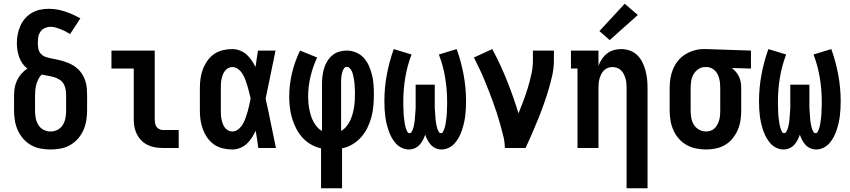

<svg xmlns="http://www.w3.org/2000/svg" viewBox="-20 -790 4540 1025"><path d="M250 8Q223 8 196 3Q169 -2 145.5 -15.5Q122 -29 104 -49.5Q86 -70 75 -94.5Q64 -119 59.5 -146Q55 -173 55 -200V-279Q55 -300 58.5 -321Q62 -342 71 -361Q80 -380 94 -396Q108 -412 126 -424Q111 -435 100 -451Q89 -467 82.5 -485Q76 -503 73 -522Q70 -541 70 -560Q70 -583 74.5 -606.5Q79 -630 88.5 -651.5Q98 -673 113.5 -691Q129 -709 149.5 -721Q170 -733 193 -738Q216 -743 240 -743Q284 -743 327 -728.5Q370 -714 409 -692L354 -608Q342 -616 329.5 -622.5Q317 -629 304 -634Q291 -639 277.5 -643Q264 -647 250 -647Q235 -647 220 -640.5Q205 -634 196 -621Q187 -608 184.5 -592.5Q182 -577 182 -561Q182 -545 185 -529.5Q188 -514 198.5 -502.5Q209 -491 224 -486Q239 -481 254.5 -478Q270 -475 285 -472Q300 -469 315 -464.5Q330 -460 344.5 -454Q359 -448 372 -440Q385 -432 396.5 -421Q408 -410 416.5 -397.5Q425 -385 431 -370.5Q437 -356 440 -341Q443 -326 444 -310Q445 -294 445 -279V-200Q445 -173 440.5 -146Q436 -119 425 -94.5Q414 -70 396 -49.5Q378 -29 354.5 -15.5Q331 -2 304 3Q277 8 250 8ZM250 -88Q270 -88 288 -97.5Q306 -107 316 -124Q326 -141 329.5 -160.5Q333 -180 333 -200V-279Q333 -295 330.5 -311.5Q328 -328 320 -342Q312 -356 297.5 -365Q283 -374 267.5 -378.5Q252 -383 235.5 -385.5Q219 -388 203 -392Q192 -382 185 -368Q178 -354 174 -339.5Q170 -325 168.5 -309.5Q167 -294 167 -279V-200Q167 -180 170.5 -160.5Q174 -141 184 -124Q194 -107 212 -97.5Q230 -88 250 -88Z M849 0Q828 0 807.5 -3.5Q787 -7 768.5 -16Q750 -25 735 -40Q720 -55 710.5 -74Q701 -93 697.5 -113.5Q694 -134 694 -155V-424H575V-520H806V-155Q806 -144 807.5 -134Q809 -124 814.5 -115Q820 -106 829.5 -101Q839 -96 849 -96H934V0Z M1220 8Q1195 8 1169.5 2Q1144 -4 1123 -18.5Q1102 -33 1087 -54.5Q1072 -76 1063 -100Q1054 -124 1050.5 -149Q1047 -174 1047 -200V-320Q1047 -346 1050.5 -371Q1054 -396 1063 -420Q1072 -444 1087 -465.5Q1102 -487 1123 -501.5Q1144 -516 1169.5 -522Q1195 -528 1220 -528Q1241 -528 1260.5 -520.5Q1280 -513 1295.5 -499.5Q1311 -486 1323 -468.5Q1335 -451 1344 -432Q1347 -454 1350.5 -476Q1354 -498 1357 -520H1451Q1437 -456 1424.5 -391.5Q1412 -327 1398 -263Q1413 -198 1426 -132Q1439 -66 1453 0H1359Q1356 -23 1352.5 -46Q1349 -69 1345 -92Q1336 -73 1324.5 -55Q1313 -37 1297.5 -22.5Q1282 -8 1261.5 0Q1241 8 1220 8ZM1220 -88Q1238 -88 1252.5 -100Q1267 -112 1276 -127.5Q1285 -143 1291 -160Q1297 -177 1302 -194Q1307 -211 1310.5 -228.5Q1314 -246 1318 -264Q1314 -281 1310 -297.5Q1306 -314 1301 -331Q1296 -348 1290 -364Q1284 -380 1275 -395Q1266 -410 1251.5 -421Q1237 -432 1220 -432Q1208 -432 1197.5 -426Q1187 -420 1180 -410.5Q1173 -401 1169 -390Q1165 -379 1162.5 -367Q1160 -355 1159.5 -343.5Q1159 -332 1159 -320V-200Q1159 -188 1159.5 -176.5Q1160 -165 1162.5 -153Q1165 -141 1169 -130Q1173 -119 1180 -109.5Q1187 -100 1197.5 -94Q1208 -88 1220 -88Z M1694 215V2Q1666 -4 1640 -19Q1614 -34 1594.5 -55.5Q1575 -77 1561.5 -103.5Q1548 -130 1539.5 -158Q1531 -186 1527.5 -215.5Q1524 -245 1524 -274Q1524 -338 1539 -400.5Q1554 -463 1582 -520L1673 -483Q1650 -434 1637.5 -381Q1625 -328 1625 -274Q1625 -257 1626.5 -240Q1628 -223 1631.5 -206Q1635 -189 1640 -172.5Q1645 -156 1653 -141Q1661 -126 1672.5 -112.5Q1684 -99 1699 -91V-343Q1699 -364 1701.5 -384.5Q1704 -405 1710 -425Q1716 -445 1727 -463Q1738 -481 1754 -494.5Q1770 -508 1790 -514Q1810 -520 1831 -520Q1856 -520 1880.5 -510Q1905 -500 1922 -481Q1939 -462 1949.5 -438.5Q1960 -415 1966 -390Q1972 -365 1974 -339.5Q1976 -314 1976 -288Q1976 -258 1973.5 -227.5Q1971 -197 1963.5 -167.5Q1956 -138 1942.5 -110Q1929 -82 1909 -59Q1889 -36 1862.5 -20Q1836 -4 1806 2V215ZM1801 -91Q1817 -100 1829 -114.5Q1841 -129 1849 -146Q1857 -163 1862 -180.5Q1867 -198 1870 -216.5Q1873 -235 1874 -253.5Q1875 -272 1875 -291Q1875 -301 1874.5 -310.5Q1874 -320 1873.5 -330Q1873 -340 1872 -350Q1871 -360 1869 -369.5Q1867 -379 1865 -389Q1863 -399 1859 -408Q1855 -417 1848 -425Q1841 -433 1831 -433Q1822 -433 1817 -425.5Q1812 -418 1809 -410Q1806 -402 1804.5 -393.5Q1803 -385 1802 -377Q1801 -369 1801 -360.5Q1801 -352 1801 -343Z M2337 8Q2321 8 2306 1.5Q2291 -5 2280.5 -16.5Q2270 -28 2262.5 -42Q2255 -56 2250 -71Q2245 -56 2237.5 -42Q2230 -28 2219.5 -16.5Q2209 -5 2194 1.5Q2179 8 2163 8Q2144 8 2125.5 -0.5Q2107 -9 2093.5 -24Q2080 -39 2070.5 -56.5Q2061 -74 2054.5 -93Q2048 -112 2043.5 -131.5Q2039 -151 2036.5 -170.5Q2034 -190 2033 -210Q2032 -230 2032 -250Q2032 -321 2045 -391Q2058 -461 2082 -528L2177 -499Q2154 -439 2143.5 -375.5Q2133 -312 2133 -248Q2133 -241 2133 -233.5Q2133 -226 2133.5 -218.5Q2134 -211 2134 -203.5Q2134 -196 2134.5 -188.5Q2135 -181 2135.5 -173.5Q2136 -166 2137 -158.5Q2138 -151 2139 -144Q2140 -137 2141 -129.5Q2142 -122 2144 -115Q2146 -108 2148.5 -100.5Q2151 -93 2155 -86Q2159 -79 2166 -79Q2173 -79 2177 -85.5Q2181 -92 2183.5 -98Q2186 -104 2187.5 -111Q2189 -118 2190.5 -124.5Q2192 -131 2193 -138Q2194 -145 2194.5 -151.5Q2195 -158 2195.5 -165Q2196 -172 2196.5 -178.5Q2197 -185 2197.5 -192Q2198 -199 2198.5 -205.5Q2199 -212 2199 -219Q2199 -226 2199 -233Q2199 -240 2199 -246.5Q2199 -253 2199 -260V-338H2301V-260Q2301 -253 2301 -246.5Q2301 -240 2301 -233Q2301 -226 2301 -219Q2301 -212 2301.5 -205.5Q2302 -199 2302.5 -192Q2303 -185 2303.5 -178.5Q2304 -172 2304.5 -165Q2305 -158 2305.5 -151.5Q2306 -145 2307 -138Q2308 -131 2309.5 -124.5Q2311 -118 2312.5 -111Q2314 -104 2316.5 -98Q2319 -92 2323 -85.5Q2327 -79 2334 -79Q2341 -79 2345 -86Q2349 -93 2351.5 -100.5Q2354 -108 2356 -115Q2358 -122 2359 -129.5Q2360 -137 2361 -144Q2362 -151 2363 -158.5Q2364 -166 2364.5 -173.5Q2365 -181 2365.5 -188.5Q2366 -196 2366 -203.5Q2366 -211 2366.5 -218.5Q2367 -226 2367 -233.5Q2367 -241 2367 -248Q2367 -312 2356.5 -375.5Q2346 -439 2323 -499L2418 -528Q2442 -461 2455 -391Q2468 -321 2468 -250Q2468 -230 2467 -210Q2466 -190 2463.5 -170.5Q2461 -151 2456.5 -131.5Q2452 -112 2445.5 -93Q2439 -74 2429.5 -56.5Q2420 -39 2406.5 -24Q2393 -9 2374.5 -0.5Q2356 8 2337 8Z M2675 0Q2675 -32 2667 -63.5Q2659 -95 2650.5 -126Q2642 -157 2632 -187.5Q2622 -218 2611 -248Q2600 -278 2588.5 -307.5Q2577 -337 2564.5 -367Q2552 -397 2538 -426Q2524 -455 2510 -483L2608 -528Q2652 -446 2686.5 -359.5Q2721 -273 2748 -185Q2762 -219 2775 -253.5Q2788 -288 2798.5 -323.5Q2809 -359 2817 -395Q2825 -431 2825 -468V-520H2937V-468Q2937 -427 2928 -386.5Q2919 -346 2907 -306.5Q2895 -267 2881 -228Q2867 -189 2851.5 -151Q2836 -113 2819.5 -75Q2803 -37 2786 0Z M3325 215V-320Q3325 -333 3324 -345.5Q3323 -358 3319.5 -370Q3316 -382 3310.5 -393.5Q3305 -405 3296 -414Q3287 -423 3275 -427.5Q3263 -432 3250 -432Q3237 -432 3225 -427.5Q3213 -423 3204 -414Q3195 -405 3189.5 -393.5Q3184 -382 3180.5 -370Q3177 -358 3176 -345.5Q3175 -333 3175 -320V0H3063V-424H3028V-520H3175V-439Q3182 -458 3193.5 -475Q3205 -492 3221 -504.5Q3237 -517 3256.5 -522.5Q3276 -528 3296 -528Q3320 -528 3342.5 -520Q3365 -512 3382 -495.5Q3399 -479 3409.5 -457.5Q3420 -436 3426 -413.5Q3432 -391 3434.5 -367.5Q3437 -344 3437 -320V215ZM3235 -576 3180 -624 3315 -770 3385 -710Z M3749 8Q3722 8 3695.5 2.5Q3669 -3 3645.5 -16Q3622 -29 3604 -49.5Q3586 -70 3575 -95Q3564 -120 3559.5 -146.5Q3555 -173 3555 -200V-320Q3555 -346 3559 -371.5Q3563 -397 3573 -421Q3583 -445 3599.5 -465.5Q3616 -486 3638 -499.5Q3660 -513 3685 -520.5Q3710 -528 3736 -528Q3739 -528 3742.5 -528Q3746 -528 3750 -528L3989 -520V-424L3887 -427Q3899 -418 3909 -406Q3919 -394 3925.5 -380Q3932 -366 3934.5 -350.5Q3937 -335 3937 -320V-200Q3937 -173 3933 -147Q3929 -121 3918.5 -96.5Q3908 -72 3891 -51Q3874 -30 3851 -16.5Q3828 -3 3802 2.5Q3776 8 3749 8ZM3749 -88Q3761 -88 3773.5 -92Q3786 -96 3795 -105Q3804 -114 3810 -125.5Q3816 -137 3819.5 -149.5Q3823 -162 3824 -174.5Q3825 -187 3825 -200V-320Q3825 -338 3822.5 -356.5Q3820 -375 3812 -391.5Q3804 -408 3789 -419.5Q3774 -431 3755 -432H3750Q3749 -432 3747.5 -432Q3746 -432 3744 -432Q3725 -432 3708.5 -421Q3692 -410 3682.5 -393.5Q3673 -377 3670 -358Q3667 -339 3667 -320V-200Q3667 -180 3670.5 -160.5Q3674 -141 3684 -124.5Q3694 -108 3711.5 -98Q3729 -88 3749 -88Z M4337 8Q4321 8 4306 1.5Q4291 -5 4280.5 -16.5Q4270 -28 4262.5 -42Q4255 -56 4250 -71Q4245 -56 4237.5 -42Q4230 -28 4219.5 -16.5Q4209 -5 4194 1.5Q4179 8 4163 8Q4144 8 4125.5 -0.5Q4107 -9 4093.5 -24Q4080 -39 4070.5 -56.5Q4061 -74 4054.5 -93Q4048 -112 4043.5 -131.5Q4039 -151 4036.5 -170.5Q4034 -190 4033 -210Q4032 -230 4032 -250Q4032 -321 4045 -391Q4058 -461 4082 -528L4177 -499Q4154 -439 4143.5 -375.5Q4133 -312 4133 -248Q4133 -241 4133 -233.5Q4133 -226 4133.5 -218.5Q4134 -211 4134 -203.5Q4134 -196 4134.5 -188.5Q4135 -181 4135.5 -173.5Q4136 -166 4137 -158.5Q4138 -151 4139 -144Q4140 -137 4141 -129.5Q4142 -122 4144 -115Q4146 -108 4148.5 -100.5Q4151 -93 4155 -86Q4159 -79 4166 -79Q4173 -79 4177 -85.5Q4181 -92 4183.5 -98Q4186 -104 4187.5 -111Q4189 -118 4190.5 -124.5Q4192 -131 4193 -138Q4194 -145 4194.5 -151.5Q4195 -158 4195.5 -165Q4196 -172 4196.5 -178.5Q4197 -185 4197.5 -192Q4198 -199 4198.5 -205.5Q4199 -212 4199 -219Q4199 -226 4199 -233Q4199 -240 4199 -246.5Q4199 -253 4199 -260V-338H4301V-260Q4301 -253 4301 -246.5Q4301 -240 4301 -233Q4301 -226 4301 -219Q4301 -212 4301.5 -205.5Q4302 -199 4302.5 -192Q4303 -185 4303.5 -178.5Q4304 -172 4304.5 -165Q4305 -158 4305.5 -151.5Q4306 -145 4307 -138Q4308 -131 4309.5 -124.5Q4311 -118 4312.5 -111Q4314 -104 4316.5 -98Q4319 -92 4323 -85.5Q4327 -79 4334 -79Q4341 -79 4345 -86Q4349 -93 4351.5 -100.5Q4354 -108 4356 -115Q4358 -122 4359 -129.5Q4360 -137 4361 -144Q4362 -151 4363 -158.5Q4364 -166 4364.5 -173.5Q4365 -181 4365.5 -188.5Q4366 -196 4366 -203.5Q4366 -211 4366.5 -218.5Q4367 -226 4367 -233.5Q4367 -241 4367 -248Q4367 -312 4356.5 -375.5Q4346 -439 4323 -499L4418 -528Q4442 -461 4455 -391Q4468 -321 4468 -250Q4468 -230 4467 -210Q4466 -190 4463.5 -170.5Q4461 -151 4456.5 -131.5Q4452 -112 4445.5 -93Q4439 -74 4429.5 -56.5Q4420 -39 4406.5 -24Q4393 -9 4374.5 -0.5Q4356 8 4337 8Z"/></svg>

Font: Iosevka Gothic
Style: Bold
Weight: 700
Monospace: yes
Designer: Belleve Invis
Foundry: Belleve Invis
Version: Version 15.5.1; ttfautohint (v1.8.4)